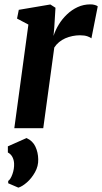

<svg xmlns="http://www.w3.org/2000/svg" viewBox="-20 -587 468 879"><path d="M45.5 0 110 -474.5 58 -502 66 -542 210.5 -566.5 234 -551.5 228.5 -461.5 225 -422.5Q233.5 -449 249 -474.5Q264.5 -500 286.5 -521Q308.5 -542 335.5 -554.5Q362.5 -567 394 -567Q405.5 -567 414.5 -564.2Q423.5 -561.5 427.5 -558L398.5 -411.5Q394.5 -415.5 381 -420.5Q367.5 -425.5 346 -425.5Q329 -425.5 312 -422Q295 -418.5 279.2 -411.8Q263.5 -405 250.5 -394.2Q237.5 -383.5 228.5 -369.5L178 0ZM64 272 17.5 252V241.5Q28.5 234 37 210Q45.5 186 44.5 162Q44 146 37 132.2Q30 118.5 16 111V83L101.5 45Q130 58 142.2 84.5Q154.5 111 155 142Q156 173.5 140.2 201.5Q124.5 229.5 103 248.2Q81.5 267 64 272Z"/></svg>

Font: Merriweather 20pt
Style: Bold Italic
Weight: 700
Italic angle: -7.8°
Version: Version 2.101